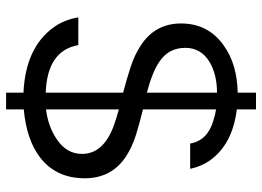

<svg xmlns="http://www.w3.org/2000/svg" viewBox="-135 -655 860 630"><g transform="rotate(90 295.0 -340.0)"><path d="M284 70V13Q135 6 69 -87Q45 -120 37 -167H128Q146 -65 284 -60V-314Q242 -325 201.5 -338Q161 -351 129 -372Q57 -419 57 -504Q57 -593 129 -644Q190 -688 284 -690V-750H339V-687Q454 -673 507 -598Q526 -571 534 -534H451Q441 -591 376 -610Q357 -616 339 -619V-379Q381 -369 421.5 -356.5Q462 -344 494 -323Q565 -276 565 -188Q565 -94 496 -41Q438 3 339 12V70ZM284 -392V-622Q225 -622 184 -598Q137 -570 137 -518Q137 -464 181 -434Q215 -410 284 -392ZM339 -300V-61Q396 -68 438 -97Q485 -129 485 -179Q485 -248 396 -282Q369 -292 339 -300Z"/></g></svg>

Font: Puffins on Iceburgs
Style: Regular
Weight: 400
Version: Version 1.0